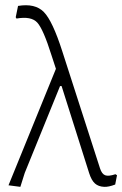

<svg xmlns="http://www.w3.org/2000/svg" viewBox="-20 -722 475 745"><path d="M59 3 13 -3 197 -455 180 -507Q148 -609 124.5 -634.5Q101 -660 44 -650L41 -655L50 -699Q116 -710 150 -675.5Q184 -641 222 -522L368 -69Q375 -47 388 -42Q401 -37 428 -46L434 -42L427 -6Q401 4 384 3Q362 2 348.5 -10Q335 -22 326 -50L219 -388H213L76 -51Z"/></svg>

Font: Alegreya Sans SC Light
Style: Regular
Weight: 300
Designer: Juan Pablo del Peral
Foundry: Huerta Tipografica
Version: Version 2.007